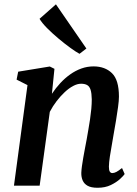

<svg xmlns="http://www.w3.org/2000/svg" viewBox="-20 -878 648 908"><path d="M225.5 -434.5Q243.5 -461.5 265.2 -485Q287 -508.5 312 -526.2Q337 -544 364.8 -554Q392.5 -564 422.5 -564Q476.5 -564 509.5 -532Q542.5 -500 542.5 -421Q542.5 -402 538.2 -371.2Q534 -340.5 528.5 -307Q523 -273.5 518 -246.5Q514 -221 508.8 -192.5Q503.5 -164 499.5 -137.2Q495.5 -110.5 495 -90Q495 -72.5 499.5 -66Q504 -59.5 511 -59.5Q520 -59.5 530.5 -65Q541 -70.5 557 -83.5L569.5 -55Q565 -47.5 548 -31.8Q531 -16 504.2 -3Q477.5 10 441.5 10Q411 10 394.2 0.5Q377.5 -9 370.8 -25Q364 -41 364.5 -61Q365 -74 367.5 -92.5Q370 -111 373.8 -132.5Q377.5 -154 381.8 -176.2Q386 -198.5 390 -219.5Q393.5 -240.5 397.8 -264.5Q402 -288.5 405.8 -313.5Q409.5 -338.5 411.8 -362.8Q414 -387 414 -408Q413.5 -437 408.5 -453Q403.5 -469 392.5 -475.5Q381.5 -482 363.5 -482Q345.5 -482 325.5 -471.2Q305.5 -460.5 285.8 -442Q266 -423.5 247.8 -399.8Q229.5 -376 215.5 -349L167.5 0H46L110 -475.5L58.5 -501.5L66 -539L215.5 -563.5L237.5 -552.5ZM356 -623.5Q340 -632 313 -651.5Q286 -671 256.5 -695.8Q227 -720.5 202.5 -745.2Q178 -770 167 -789L244.5 -857.5L388.5 -648.5Z"/></svg>

Font: Merriweather 28pt SemiBold
Style: Italic
Weight: 600
Italic angle: -7.8°
Version: Version 2.101